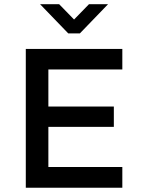

<svg xmlns="http://www.w3.org/2000/svg" viewBox="-20 -885 665 905"><path d="M101.6 0V-654.3H556.6V-557.6H208V-97.7H556.6V0ZM167 -287.1V-382.8H516.6V-287.1ZM301.8 -727.5 168.9 -865.2H258.8L329.1 -793L399.4 -865.2H489.3L356.4 -727.5Z"/></svg>

Font: Sen Medium
Style: Regular
Weight: 500
Designer: Kosal Sen, Philatype
Foundry: Philatype
Version: Version 2.000;gftools[0.9.31]